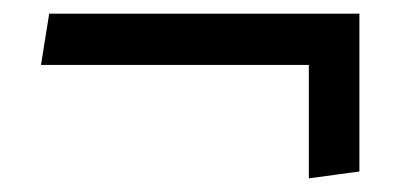

<svg xmlns="http://www.w3.org/2000/svg" viewBox="-20 -348 601 281"><path d="M506 -328V-97L432 -87V-253H40L52 -328Z"/></svg>

Font: Magra
Style: Regular
Weight: 400
Designer: Viviana Monsalve
Foundry: Viviana Monsalve
Version: Version 1.001